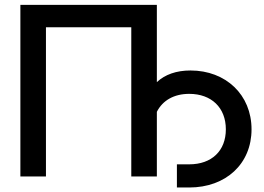

<svg xmlns="http://www.w3.org/2000/svg" viewBox="-20 -748 1119 814"><path d="M645 -399.9V-727.5H66.4V0H174.8V-632.3H536.6V0H645V-273.9C669.4 -322.3 717.8 -350.1 782.2 -350.1C876.5 -350.1 937.5 -291.5 937.5 -199.7C937.5 -108.4 877.4 -51.3 782.2 -51.3H730V46.9H782.2C937.5 46.9 1046.4 -53.2 1046.4 -199.7C1046.4 -346.2 937.5 -449.2 787.6 -449.2C727.5 -449.2 679.7 -432.1 645 -399.9Z"/></svg>

Font: Inteeer Medium
Style: Regular
Weight: 500
Designer: Rasmus Andersson
Foundry: rsms
Version: Version 4.001;Glyphs 3.4 (3402)